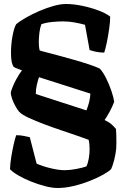

<svg xmlns="http://www.w3.org/2000/svg" viewBox="-20 -740 631 960"><path d="M268 200Q241 200 206 191Q171 182 136 168Q101 154 72.5 137.5Q44 121 30 106Q31 77 36.5 43.5Q42 10 48.5 -18.5Q55 -47 61 -64Q82 -64 98 -60.5Q114 -57 129 -54L163 78Q191 91 232.5 101Q274 111 303 111Q328 111 360.5 105Q393 99 412 92Q420 76 424 52Q428 28 428 7Q428 -7 427 -18Q426 -29 423 -41Q405 -48 368.5 -60.5Q332 -73 287.5 -88Q243 -103 199.5 -119.5Q156 -136 122.5 -151.5Q89 -167 76 -181Q68 -190 58 -207.5Q48 -225 41 -244.5Q34 -264 34 -279Q44 -312 61 -343Q78 -374 90 -388Q70 -396 59 -400Q48 -404 44 -413Q38 -427 36.5 -444Q35 -461 35 -479Q35 -518 42.5 -559.5Q50 -601 61 -619Q80 -635 111 -652.5Q142 -670 178 -685.5Q214 -701 248.5 -710.5Q283 -720 309 -720Q348 -720 391 -711Q434 -702 471.5 -688Q509 -674 531 -657Q531 -633 526 -597Q521 -561 514 -527.5Q507 -494 501 -477Q479 -477 458.5 -481.5Q438 -486 428 -490L405 -616Q384 -622 354.5 -627.5Q325 -633 296 -633Q269 -633 239.5 -630Q210 -627 187 -619Q180 -601 177 -576.5Q174 -552 174 -526Q174 -507 178 -488Q185 -485 211.5 -478.5Q238 -472 274 -462Q310 -452 349.5 -441Q389 -430 423.5 -418.5Q458 -407 479 -397Q495 -380 510.5 -349Q526 -318 537 -285.5Q548 -253 551 -231Q542 -207 528.5 -182Q515 -157 503 -140Q526 -129 538.5 -117.5Q551 -106 560 -95Q561 -83 561.5 -63.5Q562 -44 562 -25Q562 -6 561 4Q558 32 551 59.5Q544 87 536 105Q525 117 496.5 133Q468 149 429 164.5Q390 180 348 190Q306 200 268 200ZM412 -188Q421 -210 426 -231Q431 -252 432 -272L175 -354Q169 -337 164 -315Q159 -293 159 -270Z"/></svg>

Font: Texturina ExtraBold
Style: Regular
Weight: 800
Designer: Guillermo Torres Carreño
Foundry: Omnibus-Type
Version: Version 1.002; ttfautohint (v1.8.3)